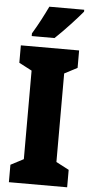

<svg xmlns="http://www.w3.org/2000/svg" viewBox="-61 -962 477 998"><g transform="rotate(5 177.0 -463.5)"><path d="M337 -917V-927H155C134 -883 109 -834 77 -781V-767H196C246 -814 309 -883 337 -917ZM329 0V-91L262 -126V-588L329 -623V-714H25V-623L92 -588V-126L25 -91V0Z"/></g></svg>

Font: Noto Sans Ethiopic ExtraCondensed Black
Style: Regular
Weight: 900
Width: 2
Designer: Monotype Design Team
Foundry: Monotype Imaging Inc.
Version: Version 2.102